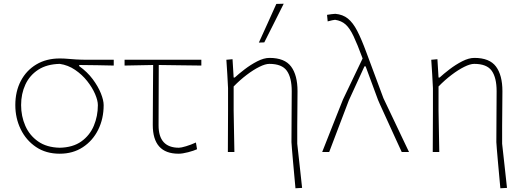

<svg xmlns="http://www.w3.org/2000/svg" viewBox="-20 -814 2800 1028"><path d="M300 9Q226 9 172.8 -27Q119.5 -63 90.8 -122.2Q62 -181.5 62 -251.5Q62 -324.5 91.5 -380.8Q121 -437 174.5 -469Q228 -501 300 -501Q323 -501 341.5 -499.2Q360 -497.5 386.2 -495.8Q412.5 -494 458 -494H589V-463Q547 -464 501.5 -464.8Q456 -465.5 404 -466V-460Q447.5 -429 476.5 -390Q505.5 -351 520.2 -314Q535 -277 535 -251Q535 -178.5 505.8 -119.5Q476.5 -60.5 423.5 -25.8Q370.5 9 300 9ZM300 -23Q370.5 -24.5 415.8 -57Q461 -89.5 482.5 -141Q504 -192.5 504 -251Q504 -276 489 -310.8Q474 -345.5 446.8 -380Q419.5 -414.5 382 -440Q344.5 -465.5 300 -472Q231 -470.5 185 -440.8Q139 -411 116 -361.5Q93 -312 93 -251.5Q93 -192 115.5 -140.5Q138 -89 184 -56.8Q230 -24.5 300 -23Z M936 9Q798 9 798 -145Q798 -242 799 -328Q800 -414 800 -466L647 -463V-494H1058V-463Q999 -464 940 -464.5Q881 -465 830 -466Q830 -385 829.5 -304.5Q829 -224 829 -143Q829 -23 938 -23Q949.5 -23 976.2 -31Q1003 -39 1029 -51L1035 -15Q1018 -7 987.5 1Q957 9 936 9Z M1562 194Q1560 170 1556.2 131Q1552.5 92 1549 51.8Q1545.5 11.5 1543 -18Q1540.5 -47.5 1540.5 -53Q1540.5 -119 1541.2 -189.5Q1542 -260 1542 -326Q1542 -398 1515.8 -435Q1489.5 -472 1422 -472Q1400.5 -472 1368.8 -456.2Q1337 -440.5 1301 -413.2Q1265 -386 1231 -351V-221Q1232 -160.5 1233 -108.5Q1234 -56.5 1235 0H1200Q1200.5 -56.5 1200.5 -108.5Q1200.5 -160.5 1201 -221V-342Q1199.5 -378 1197 -417Q1194.5 -456 1192 -494L1225 -497L1231 -399H1237Q1257.5 -418 1289.8 -442.8Q1322 -467.5 1357.5 -485.8Q1393 -504 1423 -504Q1504 -504 1538.5 -457.8Q1573 -411.5 1573 -326Q1573 -268.5 1572.2 -221.2Q1571.5 -174 1571.5 -139.5V-44.5Q1578 14.5 1584.5 72.8Q1591 131 1597.5 192ZM1366 -586Q1389.5 -637.5 1413 -689.5Q1436.5 -741.5 1459.5 -793L1499 -794Q1473 -742 1447 -690.2Q1421 -638.5 1395 -587Z M1705 0Q1715.5 -27 1729.8 -62.8Q1744 -98.5 1758.5 -135.5Q1773 -172.5 1786 -205Q1799 -237.5 1807.2 -258.2Q1815.5 -279 1816.5 -281.5Q1841 -333 1868 -389.2Q1895 -445.5 1921.5 -501Q1893.5 -577 1873 -620.2Q1852.5 -663.5 1830.2 -683.2Q1808 -703 1774 -708Q1770.5 -708 1758.8 -705.5Q1747 -703 1734.5 -699.5L1731 -734.5Q1742 -736.5 1755.5 -738.2Q1769 -740 1775.5 -740Q1815.5 -736.5 1842.8 -714.5Q1870 -692.5 1892.5 -649Q1915 -605.5 1940.5 -536.5L2033 -288Q2065 -221 2088 -172.5Q2111 -124 2130.2 -83.5Q2149.5 -43 2170 0H2131Q2118 -28 2101.8 -63.5Q2085.5 -99 2068.8 -135.8Q2052 -172.5 2037.8 -203.8Q2023.5 -235 2014.2 -255.5Q2005 -276 2004 -279L1937.5 -459H1931.5L1847.5 -276Q1820 -204 1794 -135.5Q1768 -67 1742.5 0Z M2659 194Q2657 170 2653.2 131Q2649.5 92 2646 51.8Q2642.5 11.5 2640 -18Q2637.5 -47.5 2637.5 -53Q2637.5 -119 2638.2 -189.5Q2639 -260 2639 -326Q2639 -398 2612.8 -435Q2586.5 -472 2519 -472Q2497.5 -472 2465.8 -456.2Q2434 -440.5 2398 -413.2Q2362 -386 2328 -351V-221Q2329 -160.5 2330 -108.5Q2331 -56.5 2332 0H2297Q2297.5 -56.5 2297.5 -108.5Q2297.5 -160.5 2298 -221V-342Q2296.5 -378 2294 -417Q2291.5 -456 2289 -494L2322 -497L2328 -399H2334Q2354.5 -418 2386.8 -442.8Q2419 -467.5 2454.5 -485.8Q2490 -504 2520 -504Q2601 -504 2635.5 -457.8Q2670 -411.5 2670 -326Q2670 -268.5 2669.2 -221.2Q2668.5 -174 2668.5 -139.5V-44.5Q2675 14.5 2681.5 72.8Q2688 131 2694.5 192Z"/></svg>

Font: Commissioner Loud Thin
Style: Regular
Weight: 100
Designer: Kostas Bartsokas
Foundry: Kostas Bartsokas
Version: Version 1.000; ttfautohint (v1.8.3)